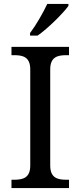

<svg xmlns="http://www.w3.org/2000/svg" viewBox="-20 -951 407 971"><path d="M132 -784V-771H170C223 -807 301 -886 326 -921V-931H219C198 -886 161 -822 132 -784ZM38 0H329V-42H316C271 -42 234 -51 234 -114V-600C234 -663 271 -672 316 -672H329V-714H38V-672H51C96 -672 133 -663 133 -600V-114C133 -51 96 -42 51 -42H38Z"/></svg>

Font: Noto Nastaliq Urdu
Style: Regular
Weight: 400
Designer: Monotype Design Team (Patrick Giasson: type design, Kamal Mansour: OpenType code, Glenda Bellarosa). Updated by Simon Co
Foundry: Monotype Imaging Inc., Simon Cozens
Version: Version 3.009